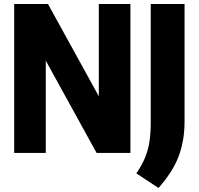

<svg xmlns="http://www.w3.org/2000/svg" viewBox="-20 -760 988 954"><path d="M50.5 0V-740H218.5L471 -281.5V-740H628V0H460L207.5 -458.5V0ZM767.5 174 657.5 101.5Q685 61 700.5 23.8Q716 -13.5 722.5 -55.5Q729 -97.5 729 -151.5V-740H897V-155.5Q897 -62 868 15.8Q839 93.5 767.5 174Z"/></svg>

Font: Encode Sans Condensed ExtraBold
Style: Regular
Weight: 800
Width: 3
Designer: Multiple Designers
Foundry: Impallari Type
Version: Version 3.000; ttfautohint (v1.8.3) -l 8 -r 50 -G 200 -x 14 